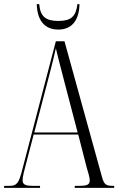

<svg xmlns="http://www.w3.org/2000/svg" viewBox="-20 -915 576 935"><path d="M264 -771C334 -771 366 -822 367 -895H357C350 -834 325 -813 264 -813C202 -813 176 -835 171 -895H159C161 -821 193 -771 264 -771ZM0 0H175V-10H138C101 -10 90 -18 90 -38C90 -54 99 -89 107 -118L144 -260H361L402 -100C409 -76 417 -51 417 -37C417 -19 409 -10 369 -10H344V0H536V-10H529C496 -10 487 -17 477 -52L294 -714H252L89 -91C72 -23 62 -10 27 -10H0ZM147 -270 222 -557C237 -615 242 -636 252 -680C260 -646 270 -607 295 -511L358 -270Z"/></svg>

Font: Noto Serif Display ExtraCondensed Light
Style: Regular
Weight: 300
Width: 2
Designer: Monotype Design Team
Foundry: Monotype Imaging Inc.
Version: Version 2.009